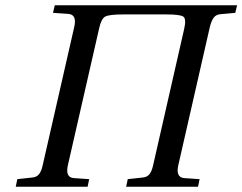

<svg xmlns="http://www.w3.org/2000/svg" viewBox="-20 -712 924 732"><path d="M40 0 46 -29 101 -35Q119 -36 128.5 -47.5Q138 -59 143 -83L263 -609Q274 -656 241 -659L182 -663L189 -692H884L877 -663L822 -658Q804 -657 795 -645Q786 -633 780 -609L660 -83Q649 -36 682 -33L741 -29L735 0H461L467 -29L522 -35Q540 -36 549.5 -47.5Q559 -59 564 -83L682 -601Q691 -640 679 -648.5Q667 -657 615 -657H451Q397 -657 381.5 -649Q366 -641 358 -604L239 -83Q228 -36 261 -33L320 -29L314 0Z"/></svg>

Font: Lingua Franca
Style: Italic
Weight: 400
Italic angle: -13°
Version: Version 1.19